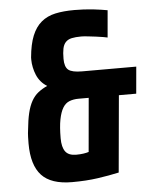

<svg xmlns="http://www.w3.org/2000/svg" viewBox="-52 -751 633 805"><g transform="rotate(-5 264.5 -349.0)"><path d="M54 -224Q58 -266 65 -295Q72 -324 83.5 -344.5Q95 -365 111.5 -378Q128 -391 150 -401Q135 -410 124 -423Q113 -436 106.5 -451.5Q100 -467 96.5 -484Q93 -501 93 -516V-525Q98 -581 112.5 -616.5Q127 -652 151.5 -672.5Q176 -693 210.5 -700.5Q245 -708 291 -708Q310 -708 330 -707Q350 -706 368.5 -704Q387 -702 403 -699.5Q419 -697 430 -695L420 -581Q416 -582 402.5 -584.5Q389 -587 372 -589Q355 -591 338 -593Q321 -595 310 -595Q286 -595 270 -591.5Q254 -588 244.5 -578Q235 -568 231.5 -551Q228 -534 228 -508Q228 -474 243.5 -461.5Q259 -449 301 -449H529L519 -336H446L417 -13Q376 -4 327.5 3Q279 10 219 10Q131 10 91 -33Q51 -76 51 -167Q51 -178 51.5 -194.5Q52 -211 54 -224ZM276 -336Q255 -336 238 -329.5Q221 -323 210 -305Q199 -287 193 -256Q187 -225 187 -177Q187 -140 200.5 -121.5Q214 -103 246 -103Q263 -103 276.5 -105Q290 -107 299 -110L319 -336H276Z"/></g></svg>

Font: Share
Style: Bold Italic
Weight: 700
Designer: Ralph du Carrois
Version: Version 1.002